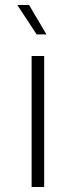

<svg xmlns="http://www.w3.org/2000/svg" viewBox="-20 -745 301 765"><path d="M106 0H156V-522H106ZM165 -608 96 -725H49L126 -608Z"/></svg>

Font: Chess Sans Light
Style: Regular
Weight: 300
Designer: Wolf Bōese
Foundry: Wolf Bōese
Version: Version 7.223;Glyphs 3.3 (3306)